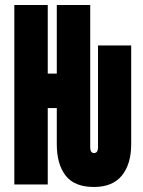

<svg xmlns="http://www.w3.org/2000/svg" viewBox="-20 -734 570 764"><path d="M354 10Q276 10 241 -35.5Q206 -81 206 -160V-304H170V0H37V-714H170V-441H206V-714H339V-148Q339 -125 354 -125Q370 -125 370 -148V-553H502V-160Q502 -81 465 -35.5Q428 10 354 10Z"/></svg>

Font: Noto Sans Mono Condensed Black
Style: Regular
Weight: 900
Width: 3
Designer: Monotype Design Team
Foundry: Monotype Imaging Inc.
Version: Version 2.014